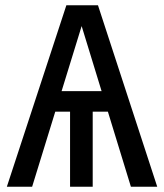

<svg xmlns="http://www.w3.org/2000/svg" viewBox="-20 -709 623 729"><path d="M232 -689H352L577 0H477L290 -610L102 0H6ZM167 -363H412L435 -285H144ZM246 -306H332V0H246Z"/></svg>

Font: Fira Sans Variable
Style: Regular
Weight: 400
Designer: Carrois Corporate & Edenspiekermann AG
Foundry: Carrois Corporate GbR & Edenspiekermann AG
Version: Version 4.202